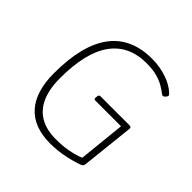

<svg xmlns="http://www.w3.org/2000/svg" viewBox="-182 -868 1035 1035"><g transform="rotate(45 336.0 -350.0)"><path d="M342 6Q216 6 152 -66Q88 -138 88 -277Q88 -384 108 -464Q128 -544 168 -598Q208 -652 268 -679Q328 -706 407 -706Q442 -706 470.5 -700.5Q499 -695 522 -687Q545 -679 561 -670Q584 -657 597.5 -645Q611 -633 611 -628Q611 -625 609 -621Q607 -617 603.5 -613.5Q600 -610 596.5 -607.5Q593 -605 590 -605Q584 -605 572 -614.5Q560 -624 539 -636.5Q518 -649 485 -658.5Q452 -668 403 -668Q335 -668 284 -643.5Q233 -619 198.5 -570.5Q164 -522 147 -449.5Q130 -377 130 -281Q130 -199 154.5 -143.5Q179 -88 227 -60Q275 -32 346 -32Q395 -32 433 -38.5Q471 -45 498 -54.5Q525 -64 542 -73L516 -39L546 -330H350Q344 -330 341.5 -333.5Q339 -337 340 -344L341 -352Q342 -366 354 -366H573Q581 -366 585 -363Q589 -360 588 -352L556 -55Q555 -42 550.5 -37Q546 -32 531 -27Q495 -15 461.5 -7.5Q428 0 398 3Q368 6 342 6Z"/></g></svg>

Font: Asap Thin
Style: Italic
Weight: 250
Italic angle: -6°
Designer: Pablo Cosgaya
Foundry: Omnibus-Type
Version: Version 3.001